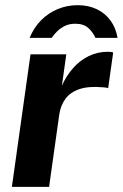

<svg xmlns="http://www.w3.org/2000/svg" viewBox="-20 -729 479 749"><path d="M26.3 0 99 -517H238.6L221.5 -394.6Q239 -434.1 265.5 -463.8Q292 -493.6 326.2 -510.3Q360.4 -527 400.6 -527Q407.5 -527 413.3 -526.3Q419 -525.6 421.5 -523.9L401.9 -384.9Q398.1 -386.8 392.4 -387.4Q386.7 -388 381.9 -388.4Q325.7 -393.5 289.8 -381.3Q253.9 -369.1 235.2 -343.4Q216.4 -317.7 211.3 -283L171.5 0ZM95.6 -581.2Q112.4 -622.2 140.9 -650.6Q169.4 -679 205.9 -693.9Q242.4 -708.8 283.1 -708.8Q324.7 -708.8 357.4 -693.2Q390.2 -677.6 411.1 -648.9Q432.1 -620.2 438.5 -581.2H352.3Q342.7 -603.3 324.4 -619.9Q306.1 -636.4 273.6 -636.4Q251.3 -636.4 234.2 -628.4Q217.1 -620.3 204 -607.7Q191 -595.1 181.5 -581.2Z"/></svg>

Font: Public Sans Thin
Style: Italic
Weight: 100
Italic angle: -8°
Designer: The Public Sans project authors (U.S. Web Design System). Libre Franklin designed by Pablo Impallari and Rodrigo Fuenzal
Version: Version 2.000